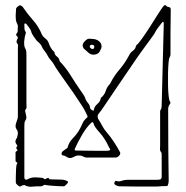

<svg xmlns="http://www.w3.org/2000/svg" viewBox="-20 -721 719 741"><path d="M584 -1Q548 -1 512.5 -1Q477 -1 441 -2Q436 -2 428.5 -5.5Q421 -9 421 -14Q421 -16 423.5 -20Q426 -24 428 -23Q439 -19 449 -23Q459 -27 471 -27H576Q581 -27 586.5 -27Q592 -27 597 -28Q599 -28 601.5 -31Q604 -34 604 -36Q604 -39 604 -53.5Q604 -68 604 -86Q604 -104 604 -117.5Q604 -131 603 -132Q597 -139 597.5 -146Q598 -153 598 -160V-275Q598 -283 598 -289.5Q598 -296 603 -303L604 -315L612 -628Q612 -644 603 -631Q598 -625 589.5 -613.5Q581 -602 578 -595Q577 -592 563.5 -573.5Q550 -555 529.5 -527Q509 -499 487 -466Q459 -425 431.5 -384.5Q404 -344 385.5 -316.5Q367 -289 363 -285Q353 -275 359 -262Q367 -250 374.5 -235.5Q382 -221 392 -210Q406 -194 418.5 -175Q431 -156 442 -136Q447 -129 440.5 -121Q434 -113 426 -113H313Q310 -113 307 -114.5Q304 -116 301 -117Q294 -121 284 -121Q274 -121 266 -116Q249 -106 235 -117Q231 -120 223.5 -121Q216 -122 218 -131Q219 -136 230 -143Q241 -150 241 -152Q246 -172 260 -186Q274 -200 284 -216Q292 -230 298 -244Q304 -258 317 -268Q319 -270 317 -274.5Q315 -279 313 -283Q306 -298 297 -312Q288 -326 279 -339Q275 -346 262 -364.5Q249 -383 233 -405.5Q217 -428 205 -445.5Q193 -463 190 -469Q185 -479 177 -487.5Q169 -496 164 -506Q159 -516 152 -524.5Q145 -533 140 -544Q137 -551 130 -556.5Q123 -562 118 -569Q107 -584 104 -590Q101 -596 100.5 -599Q100 -602 97 -607.5Q94 -613 82 -628Q81 -630 77.5 -630.5Q74 -631 74 -626Q74 -615 74.5 -609Q75 -603 79 -598Q81 -597 79 -591Q75 -580 73.5 -562Q72 -544 77 -535Q81 -528 81.5 -521.5Q82 -515 82 -507V-324Q82 -317 82.5 -309.5Q83 -302 77 -296Q76 -295 80 -279.5Q84 -264 79 -258Q75 -252 74.5 -246Q74 -240 74 -234V-35Q74 -31 78 -28.5Q82 -26 86 -29Q100 -37 117 -36.5Q134 -36 147 -34Q150 -28 154.5 -30Q159 -32 163.5 -34Q168 -36 171 -29Q176 -29 187 -28.5Q198 -28 209.5 -28Q221 -28 225 -27Q232 -26 239 -22.5Q246 -19 239 -12Q236 -9 232.5 -5.5Q229 -2 226 -2Q222 -2 206.5 -2.5Q191 -3 175.5 -4.5Q160 -6 156 -7Q152 -9 147.5 -5.5Q143 -2 138 -2H130Q117 -2 102.5 -0.5Q88 1 74 -7Q67 -7 62 -3Q57 1 51 -4Q48 -7 44.5 -10Q41 -13 41 -17Q41 -21 41 -37Q41 -53 42 -69Q43 -85 45 -87Q49 -92 44.5 -94.5Q40 -97 40 -101V-132Q40 -136 45 -138.5Q50 -141 45 -145Q41 -151 45 -155Q49 -159 45 -162Q35 -174 43 -185Q46 -190 47 -195Q48 -200 49 -205V-207Q49 -215 44.5 -221Q40 -227 40 -234Q40 -242 44.5 -253Q49 -264 49 -271V-535Q49 -539 49.5 -544Q50 -549 48 -551Q43 -557 44 -562Q45 -567 48 -572Q51 -577 45 -582Q39 -587 46 -594Q49 -598 48.5 -605Q48 -612 49 -618Q49 -623 47.5 -626.5Q46 -630 44 -634Q40 -646 40.5 -660Q41 -674 42 -687Q42 -690 46 -693.5Q50 -697 53 -699Q58 -702 61 -699Q63 -698 66 -696Q69 -694 70 -691Q87 -666 108 -642.5Q129 -619 142 -587Q147 -578 155.5 -572Q164 -566 168 -555Q171 -545 176.5 -536Q182 -527 190 -520Q191 -509 200 -502.5Q209 -496 210 -485Q234 -460 252 -431Q270 -402 290 -373Q295 -366 300.5 -358Q306 -350 309 -342Q312 -332 319.5 -323.5Q327 -315 328 -304Q328 -300 335 -296Q342 -292 342 -296Q344 -310 356 -320Q368 -330 369 -343Q383 -354 388 -370Q393 -386 405 -398Q419 -427 441 -452.5Q463 -478 479 -509Q484 -519 493.5 -525.5Q503 -532 505 -545Q514 -552 528.5 -572.5Q543 -593 559 -618Q575 -643 588.5 -664.5Q602 -686 609 -695Q611 -698 614.5 -700.5Q618 -703 622 -698Q626 -694 632.5 -693.5Q639 -693 639 -683Q638 -641 638 -597.5Q638 -554 638 -512Q638 -505 635 -500Q632 -497 630.5 -479.5Q629 -462 628.5 -438Q628 -414 628.5 -390Q629 -366 631 -349Q633 -332 636 -329Q640 -325 634.5 -317.5Q629 -310 629 -300Q629 -201 629.5 -146Q630 -91 630.5 -65.5Q631 -40 631 -33Q631 -26 631 -24Q631 -12 626 -3Q616 -3 605.5 -2.5Q595 -2 584 -1ZM340 -510Q330 -510 320.5 -518.5Q311 -527 303 -534Q295 -546 303 -557Q309 -565 315.5 -569Q322 -573 332 -571Q351 -571 361.5 -562.5Q372 -554 372 -542Q372 -535 365 -522.5Q358 -510 340 -510ZM337 -532Q342 -532 343 -536Q344 -540 344 -541Q344 -548 334 -548Q331 -549 327 -545Q326 -541 327 -539Q331 -532 337 -532ZM391 -139Q412 -139 402 -150Q385 -187 364.5 -209.5Q344 -232 342 -242Q339 -254 332 -247Q313 -229 296 -199.5Q279 -170 268 -145Q268 -144 269 -142Q270 -140 271 -140Q287 -140 309 -139.5Q331 -139 353.5 -139Q376 -139 391 -139Z"/></svg>

Font: Sankofa Display
Style: Regular
Weight: 400
Designer: Batsirai Madzonga
Foundry: Batsirai Madzonga
Version: Version 1.000; ttfautohint (v1.8.4.7-5d5b)